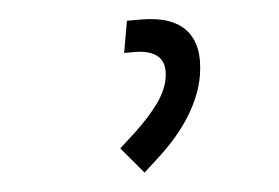

<svg xmlns="http://www.w3.org/2000/svg" viewBox="-36 -744 659 454"><g transform="rotate(-5 293.0 -516.5)"><path d="M290 -335.4 237.8 -397.5 274.9 -431.2Q310.5 -464.4 332.8 -495.1Q355 -525.9 359.4 -555.7Q369.6 -621.6 289.1 -621.6H266.6L279.8 -696.8H313Q387.2 -696.8 419.7 -660.2Q452.1 -623.5 440.4 -552.7Q433.1 -508.3 404.1 -460.4Q375 -412.6 323.7 -366.2Z"/></g></svg>

Font: Cascadia Code NF SemiLight
Style: Italic
Weight: 350
Italic angle: -10°
Monospace: yes
Designer: Aaron Bell
Foundry: Saja Typeworks
Version: Version 2404.023; ttfautohint (v1.8.4)